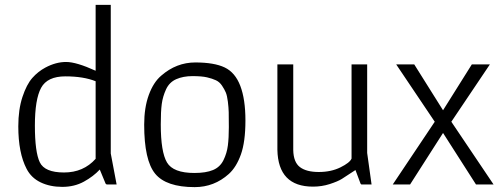

<svg xmlns="http://www.w3.org/2000/svg" viewBox="-20 -756 2067 787"><path d="M89 -64Q55 -129 55 -238Q55 -307 72 -358.5Q89 -410 112.5 -436.5Q136 -463 166 -479Q209 -502 251 -502Q293 -502 372 -466V-736H434V-127L458 0H417L413 -3L389 -61Q363 -33 324 -11.5Q285 10 235 10Q185 10 146.5 -8.5Q108 -27 89 -64ZM372 -105V-423Q322 -443 248 -443Q174 -443 148.5 -396Q123 -349 123 -241Q123 -133 143 -91Q163 -49 242.5 -49Q322 -49 372 -105Z M639 -246Q639 -133 664.5 -90Q690 -47 777 -47Q824 -47 853 -59Q882 -71 896 -99.5Q910 -128 914 -159.5Q918 -191 918 -234.5Q918 -278 917.5 -296.5Q917 -315 914 -339.5Q911 -364 905.5 -377Q900 -390 890 -405Q880 -420 865 -427Q850 -434 828.5 -439Q807 -444 769 -444Q731 -444 702.5 -431.5Q674 -419 660.5 -389.5Q647 -360 643 -329.5Q639 -299 639 -246ZM918 -43Q858 11 778 11Q661 11 616 -44Q571 -99 571 -245Q571 -315 590 -367Q609 -419 641 -446Q703 -500 780.5 -500Q858 -500 901 -479.5Q944 -459 965 -404Q986 -349 986 -262Q986 -175 967.5 -123Q949 -71 918 -43Z M1117 -492H1182V-141Q1183 -91 1209.5 -71Q1236 -51 1286.5 -51Q1337 -51 1375.5 -70Q1414 -89 1421 -106V-492H1485V-129L1503 0H1461L1458 -3L1437 -59Q1398 -33 1381 -22.5Q1364 -12 1331.5 -1.5Q1299 9 1263 9Q1120 9 1117 -142Z M1604 -492H1678L1796 -304L1914 -492H1988L1830 -257L2003 0H1931L1796 -211L1661 0H1590L1762 -257Z"/></svg>

Font: Gafata
Style: Regular
Weight: 400
Designer: Lautaro Hourcade
Foundry: Lautaro Hourcade
Version: Version 4.002; ttfautohint (v0.94.20-1c74) -l 7 -r 28 -G 0 -